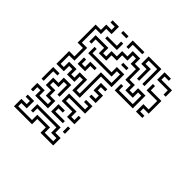

<svg xmlns="http://www.w3.org/2000/svg" viewBox="-142 -639 768 768"><g transform="rotate(45 242.0 -255.0)"><path d="M159 -204V-264H141V-234H99V-264H81V-234H39V-306H69V-354H39V-456H69V-486H99V-504H75V-516H111V-474H81V-444H51V-366H81V-294H51V-246H69V-276H111V-246H129V-276H171V-216H189V-336H249V-384H231V-354H99V-390H111V-366H219V-396H261V-324H201V-204ZM135 -504V-516H165V-504ZM189 -480V-516H255V-504H201V-480ZM309 -420V-474H279V-516H351V-420H339V-504H291V-486H321V-420ZM429 -450V-474H369V-516H405V-504H381V-486H441V-450ZM279 -324V-360H291V-336H369V-384H351V-354H309V-384H279V-444H249V-474H231V-444H201V-414H171V-384H129V-414H81V-390H69V-426H141V-396H159V-426H189V-456H219V-486H261V-456H291V-396H321V-366H339V-396H381V-324ZM105 -444V-456H159V-480H171V-444ZM399 -324V-366H429V-414H369V-450H381V-426H441V-354H411V-336H435V-324ZM225 -414V-426H255V-414ZM99 -294V-330H111V-306H129V-336H165V-324H141V-294ZM225 -234V-246H249V-264H219V-306H255V-294H231V-276H261V-234ZM39 -150V-216H75V-204H51V-150ZM69 -84V-114H51V-90H39V-126H81V-96H129V-114H99V-144H69V-186H99V-216H141V-150H129V-204H111V-174H81V-156H111V-126H141V-84ZM219 -114V-144H159V-186H249V-204H225V-216H261V-174H171V-156H231V-126H249V-150H261V-114ZM159 -84V-126H195V-114H171V-96H225V-84ZM249 -60V-90H261V-60ZM39 6V-36H69V-54H45V-66H81V-24H51V-6H129V-36H201V-6H249V-24H219V-54H111V-30H99V-66H231V-36H261V6H189V-24H141V6Z"/></g></svg>

Font: Rubik Maze
Style: Regular
Weight: 400
Designer: Hubert and Fischer, NaN
Foundry: Hubert and Fischer, NaN
Version: Version 2.200